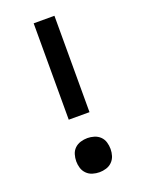

<svg xmlns="http://www.w3.org/2000/svg" viewBox="-141 -802 658 878"><g transform="rotate(-20 187.5 -363.5)"><path d="M137 -266V-735H238V-266ZM188 8Q171 8 154.5 3Q138 -2 126 -14Q114 -26 109 -42Q104 -58 104 -75Q104 -92 109 -108.5Q114 -125 126 -136.5Q138 -148 154.5 -153Q171 -158 188 -158Q204 -158 220.5 -153Q237 -148 249 -136.5Q261 -125 266 -108.5Q271 -92 271 -75Q271 -58 266 -42Q261 -26 249 -14Q237 -2 220.5 3Q204 8 188 8Z"/></g></svg>

Font: Zed Sans Semibold
Style: Regular
Weight: 600
Designer: Belleve Invis
Foundry: Belleve Invis
Version: Version 1.0.0; ttfautohint (v1.8.4)